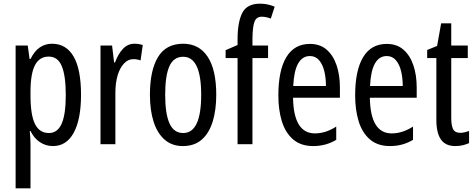

<svg xmlns="http://www.w3.org/2000/svg" viewBox="-20 -785 2587 1045"><path d="M263 -547Q340 -547 380.5 -477.5Q421 -408 421 -269Q421 -136 381.5 -63Q342 10 268 10Q229 10 197 -11.5Q165 -33 146 -72H142Q144 -51 145 -33Q146 -15 146 0V240H65V-537H131L141 -464H146Q168 -508 197.5 -527.5Q227 -547 263 -547ZM245 -477Q195 -477 170.5 -430.5Q146 -384 146 -285V-265Q146 -159 170.5 -110Q195 -61 246 -61Q293 -61 315.5 -111.5Q338 -162 338 -268Q338 -372 316.5 -424.5Q295 -477 245 -477Z M711 -547Q735 -547 757 -540L745 -456Q728 -463 705 -463Q677 -463 654.5 -439Q632 -415 620 -374Q608 -333 608 -280V0H527V-537H590L601 -445H606Q623 -492 649.5 -519.5Q676 -547 711 -547Z M1157 -269Q1157 -186 1137.5 -123Q1118 -60 1078 -25Q1038 10 975 10Q916 10 876 -25Q836 -60 816 -122.5Q796 -185 796 -269Q796 -402 840 -474.5Q884 -547 977 -547Q1063 -547 1110 -476.5Q1157 -406 1157 -269ZM879 -269Q879 -166 902.5 -113.5Q926 -61 977 -61Q1075 -61 1075 -269Q1075 -476 977 -476Q925 -476 902 -424.5Q879 -373 879 -269Z M1439 -469H1354V0H1273V-469H1208V-512L1273 -540V-571Q1273 -664 1298.5 -714.5Q1324 -765 1395 -765Q1417 -765 1435.5 -761Q1454 -757 1475 -749L1454 -684Q1441 -689 1428.5 -691.5Q1416 -694 1405 -694Q1376 -694 1365.5 -668Q1355 -642 1354 -574V-537H1439Z M1667 -546Q1722 -546 1758 -514.5Q1794 -483 1812 -429.5Q1830 -376 1830 -309V-253H1575Q1578 -59 1694 -59Q1723 -59 1751.5 -68Q1780 -77 1810 -96V-24Q1754 10 1685 10Q1617 10 1575 -26.5Q1533 -63 1514 -125Q1495 -187 1495 -265Q1495 -402 1538.5 -474Q1582 -546 1667 -546ZM1667 -480Q1626 -480 1603 -440Q1580 -400 1576 -317H1754Q1754 -361 1745 -398Q1736 -435 1716.5 -457.5Q1697 -480 1667 -480Z M2085 -546Q2140 -546 2176 -514.5Q2212 -483 2230 -429.5Q2248 -376 2248 -309V-253H1993Q1996 -59 2112 -59Q2141 -59 2169.5 -68Q2198 -77 2228 -96V-24Q2172 10 2103 10Q2035 10 1993 -26.5Q1951 -63 1932 -125Q1913 -187 1913 -265Q1913 -402 1956.5 -474Q2000 -546 2085 -546ZM2085 -480Q2044 -480 2021 -440Q1998 -400 1994 -317H2172Q2172 -361 2163 -398Q2154 -435 2134.5 -457.5Q2115 -480 2085 -480Z M2485 -62Q2497 -62 2509 -65Q2521 -68 2533 -72V-6Q2517 1 2499 5.5Q2481 10 2458 10Q2405 10 2380 -25.5Q2355 -61 2355 -133V-469H2305V-513L2359 -535L2381 -658H2436V-537H2526V-469H2436V-143Q2436 -103 2446 -82.5Q2456 -62 2485 -62Z"/></svg>

Font: Noto Sans Gurmukhi ExtraCondensed
Style: Regular
Weight: 400
Width: 2
Designer: Jelle Bosma - Monotype Design Team
Foundry: Monotype Imaging Inc.
Version: Version 2.004; ttfautohint (v1.8.4.7-5d5b)